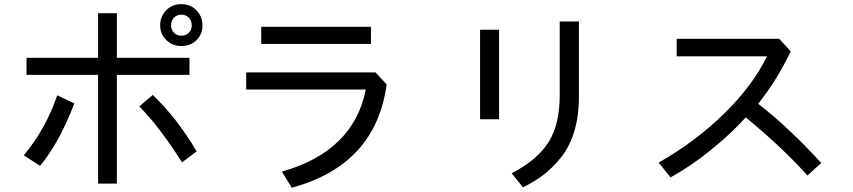

<svg xmlns="http://www.w3.org/2000/svg" viewBox="-20 -835 4040 909"><path d="M105.5 -480.5V-561.5H444.3V-772.5H533.2V-561.5H877V-480.5H533.2V34.2H444.3V-480.5ZM92.8 -99.6Q198.2 -227.5 251 -383.8L332 -345.7Q262.7 -163.1 169.9 -49.8ZM639.6 -331.1 703.1 -385.7Q818.4 -275.4 911.1 -118.2L841.8 -66.4Q735.4 -234.4 639.6 -331.1ZM790 -714.8Q790 -693.4 803.7 -679.7Q817.4 -666 838.9 -666Q859.4 -666 873.5 -679.2Q887.7 -692.4 887.7 -714.8Q887.7 -736.3 874 -751Q860.4 -765.6 838.9 -765.6Q817.4 -765.6 803.7 -751.5Q790 -737.3 790 -714.8ZM738.3 -714.8Q738.3 -756.8 766.6 -786.1Q794.9 -815.4 838.9 -815.4Q881.8 -815.4 910.2 -786.1Q938.5 -756.8 938.5 -714.8Q938.5 -672.9 910.6 -645Q882.8 -617.2 838.9 -617.2Q795.9 -617.2 767.1 -645.5Q738.3 -673.8 738.3 -714.8Z M1216.8 -627V-708H1736.3V-627ZM1145.5 -411.1V-492.2H1757.8L1810.5 -435.5Q1758.8 -53.7 1361.3 53.7L1314.5 -22.5Q1653.3 -118.2 1711.9 -411.1Z M2252.9 -270.5V-694.3H2342.8V-270.5ZM2402.3 -14.6Q2523.4 -77.1 2576.7 -161.6Q2629.9 -246.1 2629.9 -382.8V-733.4H2720.7V-375Q2720.7 -283.2 2697.8 -210Q2674.8 -136.7 2633.8 -86.9Q2592.8 -37.1 2551.3 -5.9Q2509.8 25.4 2456.1 51.8Z M3098.6 -65.4Q3272.5 -164.1 3407.7 -296.4Q3543 -428.7 3611.3 -568.4H3183.6V-651.4H3668.9L3723.6 -591.8Q3656.2 -451.2 3569.3 -343.8Q3710 -235.4 3868.2 -63.5L3802.7 -3.9Q3690.4 -130.9 3510.7 -279.3Q3441.4 -202.1 3343.8 -123.5Q3246.1 -44.9 3154.3 4.9Z"/></svg>

Font: Gothic A1 Medium
Style: Regular
Weight: 500
Designer: HanYang I&C Co.,Ltd.
Foundry: HanYang I&C Co.,Ltd.
Version: Version 2.50